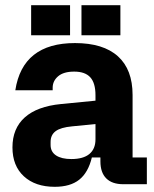

<svg xmlns="http://www.w3.org/2000/svg" viewBox="-20 -710 593 740"><path d="M28 -142Q28 -215 75.5 -257.5Q123 -300 215 -309L348 -322V-343Q348 -390 328 -412Q308 -434 266 -434Q225 -434 204 -416Q183 -398 183 -372V-362H39Q67 -544 269 -544Q378 -544 434.5 -493Q491 -442 491 -344V-103H546V0H455Q412 0 389.5 -22.5Q367 -45 367 -88V-103H334Q320 -45 285.5 -17.5Q251 10 191 10Q116 10 72 -30.5Q28 -71 28 -142ZM255 -97Q301 -97 324.5 -116.5Q348 -136 348 -173V-232L258 -223Q214 -219 194.5 -204.5Q175 -190 175 -163V-151Q175 -125 196 -111Q217 -97 255 -97ZM100 -690H250V-574H100ZM294 -690H444V-574H294Z"/></svg>

Font: Mozilla Headline BETA
Style: Bold
Weight: 700
Designer: Studio DRAMA
Foundry: Studio DRAMA
Version: Version 0.100